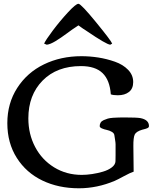

<svg xmlns="http://www.w3.org/2000/svg" viewBox="-20 -989 813 1022"><path d="M214.8 -756.8Q222.7 -775.4 261 -826.4Q299.3 -877.4 341.6 -923.1Q383.8 -968.8 397.5 -968.8Q411.1 -968.8 491.7 -870.1Q572.3 -771.5 577.1 -756.8L566.9 -751Q546.4 -752.4 442.4 -823.2L424.8 -835V-834.5L397.5 -854L380.9 -842.8Q370.1 -836.4 336.9 -811.8Q303.7 -787.1 275.4 -770Q247.1 -752.9 229 -751ZM413.6 -689.9Q458 -689.9 503.2 -682.9Q548.3 -675.8 591.6 -660.6Q634.8 -645.5 661.9 -617.4Q689 -589.4 689 -552.2Q689 -517.1 666.5 -499.5Q644 -481.9 607.4 -481.9Q583 -481.9 569.8 -486.8Q564.5 -562.5 525.9 -599.9Q487.3 -637.2 411.1 -637.2Q282.7 -637.2 206.8 -560.1Q130.9 -482.9 130.9 -358.9Q130.9 -275.4 167 -206.8Q203.1 -138.2 268.3 -98.1Q333.5 -58.1 415 -58.1Q440.9 -58.1 470.2 -62.5Q499.5 -66.9 527.8 -75.2Q556.2 -83.5 575.2 -98.1Q594.2 -112.8 594.7 -130.9Q595.2 -144 595.2 -163.1V-221.2Q595.2 -229 592.3 -246.6Q589.4 -264.2 588.9 -268.6Q587.9 -279.8 575.4 -287.1Q563 -294.4 548.6 -297.4Q534.2 -300.3 522.5 -305.4Q510.7 -310.5 510.7 -317.9Q510.7 -328.6 515.9 -336.7Q521 -344.7 532 -349.6Q543 -354.5 553.7 -357.7Q564.5 -360.8 582.5 -362.1Q600.6 -363.3 612.8 -363.5Q625 -363.8 645 -363.8Q708 -363.8 727.1 -360.4Q772.9 -351.6 772.9 -317.9Q772.9 -314.5 770.8 -311.5Q768.6 -308.6 763.9 -306.6Q759.3 -304.7 755.6 -303.5Q752 -302.2 745.8 -300.8Q739.7 -299.3 737.8 -298.8Q704.6 -289.1 697 -272.5Q689.5 -255.9 689.9 -211.4L691.4 -75.2Q673.8 -69.8 639.2 -51Q604.5 -32.2 590.8 -26.4Q497.1 13.2 399.9 13.2Q291.5 13.2 205.6 -28.1Q119.6 -69.3 69.3 -148.7Q19 -228 19 -333.5Q19 -439 71.8 -521Q124.5 -603 214.1 -646.5Q303.7 -689.9 413.6 -689.9Z"/></svg>

Font: Corben
Style: Regular
Weight: 400
Designer: vernon adams
Foundry: vernon adams
Version: Version 1.100